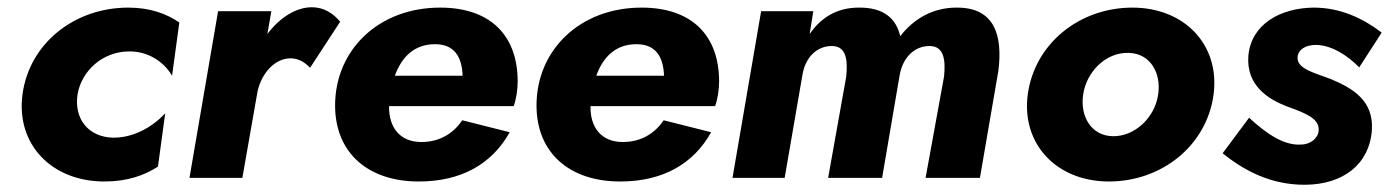

<svg xmlns="http://www.w3.org/2000/svg" viewBox="-20 -491 3834 530"><path d="M194 -230C205 -296 264 -349 336 -349C385 -350 430 -324 455 -282L475 -429C438 -454 393 -470 334 -470C186 -470 61 -372 42 -230C24 -91 124 10 268 10C330 10 377 -6 416 -31L436 -178C400 -140 348 -110 291 -111C224 -113 184 -163 194 -230Z M836 -304 919 -431C900 -454 874 -471 841 -471C796 -471 751 -441 718 -397L729 -460H582L503 0H649L691 -239C702 -288 738 -331 784 -330C807 -329 822 -318 836 -304Z M1136 10C1253 10 1338 -38 1387 -126L1256 -159C1231 -122 1193 -99 1143 -99C1085 -99 1053 -138 1054 -198H1398C1405 -217 1409 -244 1409 -266C1409 -393 1334 -470 1195 -470C1024 -470 905 -352 905 -200C905 -69 996 10 1136 10ZM1181 -369C1232 -369 1255 -337 1257 -282H1070C1090 -337 1126 -369 1181 -369Z M1692 10C1809 10 1894 -38 1943 -126L1812 -159C1787 -122 1749 -99 1699 -99C1641 -99 1609 -138 1610 -198H1954C1961 -217 1965 -244 1965 -266C1965 -393 1890 -470 1751 -470C1580 -470 1461 -352 1461 -200C1461 -69 1552 10 1692 10ZM1737 -369C1788 -369 1811 -337 1813 -282H1626C1646 -337 1682 -369 1737 -369Z M2736 -296C2748 -393 2726 -471 2620 -470C2555 -470 2502 -439 2465 -391C2454 -440 2419 -471 2350 -470C2289 -470 2245 -441 2215 -397L2225 -460H2081L2002 0H2146L2195 -284C2203 -333 2235 -364 2276 -364C2318 -364 2320 -322 2316 -280L2266 0H2415L2463 -281C2471 -331 2503 -364 2546 -364C2588 -364 2590 -321 2586 -280L2535 0H2685Z M2817 -230C2799 -92 2898 10 3041 10C3187 10 3311 -89 3330 -230C3348 -368 3249 -470 3106 -470C2960 -470 2836 -371 2817 -230ZM2970 -230C2979 -293 3033 -347 3095 -345C3155 -344 3186 -290 3177 -230C3168 -167 3113 -114 3052 -115C2992 -116 2961 -170 2970 -230Z M3428 -166 3355 -68C3414 -20 3489 20 3584 19C3686 18 3760 -36 3767 -132C3772 -211 3718 -246 3653 -273C3605 -291 3558 -302 3562 -335C3564 -354 3584 -367 3612 -367C3654 -367 3699 -339 3732 -305L3794 -401C3743 -440 3681 -470 3606 -470C3515 -469 3434 -425 3426 -337C3420 -258 3476 -218 3536 -196C3585 -178 3622 -164 3620 -131C3619 -110 3598 -92 3571 -92C3527 -89 3480 -118 3428 -166Z"/></svg>

Font: Jost*
Style: Bold Italic
Weight: 700
Italic angle: -10°
Version: Version 3.7